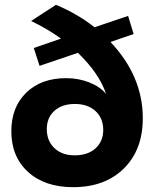

<svg xmlns="http://www.w3.org/2000/svg" viewBox="-20 -769 640 796"><path d="M27 -225Q27 -325 89 -385Q151 -445 254 -445Q306 -445 351 -427Q396 -409 420 -379Q392 -464 303 -550L144 -496L120 -570L233 -609Q174 -651 109 -682L212 -749Q301 -712 372 -656L511 -703L534 -628L438 -595Q572 -453 572 -279Q572 -148 493.5 -70.5Q415 7 283 7Q166 7 96.5 -56Q27 -119 27 -225ZM174 -234Q174 -185 205.5 -155Q237 -125 290 -125Q344 -125 376 -154Q408 -183 408 -230Q408 -279 376 -308.5Q344 -338 290 -338Q237 -338 205.5 -309.5Q174 -281 174 -234Z"/></svg>

Font: Trueno
Style: SBd
Weight: 600
Designer: Julieta Ulanovsky
Foundry: Julieta Ulanovsky
Version: Version 3.001b